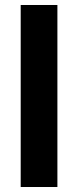

<svg xmlns="http://www.w3.org/2000/svg" viewBox="-20 -749 313 769"><path d="M62.9 -729H209.9V0H62.9Z"/></svg>

Font: Mona Sans VF XLt
Style: Regular
Weight: 200
Designer: Deni Anggara
Foundry: GitHub
Version: Version 2.000;Glyphs 3.2.3 (3260)